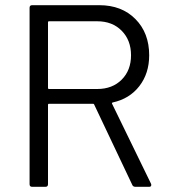

<svg xmlns="http://www.w3.org/2000/svg" viewBox="-20 -720 652 740"><path d="M490 -7 343 -317Q342 -320 339 -320H169Q165 -320 165 -316V-10Q165 0 155 0H104Q94 0 94 -10V-690Q94 -700 104 -700H363Q449 -700 502 -646.5Q555 -593 555 -507Q555 -437 517 -388Q479 -339 414 -325Q410 -323 412 -320L562 -12Q563 -10 563 -7Q563 0 555 0H502Q493 0 490 -7ZM165 -634V-381Q165 -377 169 -377H355Q413 -377 449 -413Q485 -449 485 -507Q485 -565 449 -601.5Q413 -638 355 -638H169Q165 -638 165 -634Z"/></svg>

Font: Amber EN
Style: Regular
Weight: 400
Designer: Jeremy Tribby
Foundry: Tribby Type Co.
Version: Version 1.403 November 24, 2021